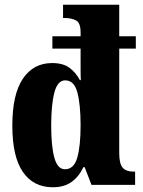

<svg xmlns="http://www.w3.org/2000/svg" viewBox="-20 -780 603 810"><path d="M203 10Q121 10 76.5 -54.5Q32 -119 32 -250Q32 -382 76.5 -448Q121 -514 200 -514Q246 -514 273 -494Q300 -474 317 -442H321Q320 -458 320 -488Q320 -518 320 -546V-575H201V-627H320V-643Q320 -684 300.5 -694Q281 -704 254 -704H246V-760H483V-627H553V-575H483V-135Q483 -89 497.5 -72.5Q512 -56 543 -56H550V0H366L337 -75H332Q313 -35 282 -12.5Q251 10 203 10ZM254 -66Q292 -66 306 -115Q320 -164 320 -252Q320 -338 306.5 -389.5Q293 -441 255 -441Q223 -441 209.5 -390Q196 -339 196 -251Q196 -162 209.5 -114Q223 -66 254 -66Z"/></svg>

Font: Noto Serif Lao ExtraCondensed Black
Style: Regular
Weight: 900
Width: 2
Designer: Monotype Design Team
Foundry: Monotype Imaging Inc.
Version: Version 2.003; ttfautohint (v1.8.4.7-5d5b)